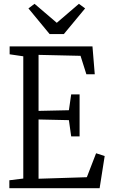

<svg xmlns="http://www.w3.org/2000/svg" viewBox="-20 -986 591 1006"><path d="M102 -50.5V-691L30.5 -701.5V-743H464.5L476.5 -597H432.5L402 -693.5L182 -698.5V-405L341 -408.5L353 -491.5H397V-271.5H353L341 -356.5L182 -360V-49.5L435 -57.5L483.5 -183L528.5 -168.5L502 0H29V-41.5ZM240 -807.5 129 -942 161 -966 277.5 -866.5 393.5 -966 426 -942 314.5 -807.5Z"/></svg>

Font: Merriweather 24pt SemiCondensed Light
Style: Regular
Weight: 300
Width: 4
Designer: Eben Sorkin
Foundry: Eben Sorkin
Version: Version 2.100